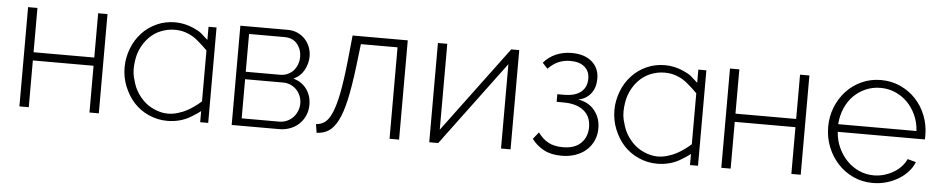

<svg xmlns="http://www.w3.org/2000/svg" viewBox="-36 -760 4906 1002"><g transform="rotate(5 2417.0 -259.5)"><path d="M128 -288H446V-520H495V0H446V-245H128V0H79V-520H128Z M1026 -500H1068V0H1026V-58Q1011 -46 980 -27Q951 -9 921 -1Q889 8 854 8Q803 8 756 -13Q711 -33 678 -69Q647 -103 627 -152Q608 -199 608 -252Q608 -301 627 -351Q644 -396 678 -433Q709 -467 755 -488Q799 -508 851 -508Q900 -508 948 -487Q977 -474 990 -463Q1022 -435 1026 -431ZM953 -57Q990 -77 1026 -109V-376Q1003 -400 969 -428Q949 -444 926 -454Q892 -469 856 -469Q854 -469 852 -469Q814 -469 778 -454Q744 -440 718 -413Q692 -386 676 -350Q661 -317 657 -270Q656 -259 656 -248Q656 -223 661 -204Q671 -166 678 -151Q694 -116 721 -88Q747 -61 782 -46Q819 -30 852 -30Q854 -30 856 -30Q880 -30 906 -38Q933 -46 953 -57Z M1440 -520Q1468 -520 1491 -509.5Q1514 -499 1530.5 -481.5Q1547 -464 1556 -440.5Q1565 -417 1565 -392Q1565 -355 1546.5 -320.5Q1528 -286 1491 -269Q1535 -257 1560.5 -222.5Q1586 -188 1586 -140Q1586 -110 1575 -84.5Q1564 -59 1544.5 -40Q1525 -21 1498 -10.5Q1471 0 1440 0H1191V-520ZM1420 -283Q1441 -283 1459 -291Q1477 -299 1489.5 -313Q1502 -327 1509 -345.5Q1516 -364 1516 -385Q1516 -424 1492.5 -452.5Q1469 -481 1426 -481H1240V-283ZM1436 -39Q1458 -39 1477 -47.5Q1496 -56 1509.5 -70.5Q1523 -85 1530.5 -104Q1538 -123 1538 -143Q1538 -163 1531 -181Q1524 -199 1511 -213Q1498 -227 1479.5 -235.5Q1461 -244 1439 -244H1240V-39Z M1629 -43Q1654 -44 1674.5 -58.5Q1695 -73 1711.5 -111Q1728 -149 1741 -214.5Q1754 -280 1765 -383L1779 -520H2068V0H2018V-479H1826L1812 -361Q1799 -255 1783.5 -185.5Q1768 -116 1747 -75Q1726 -34 1699 -16.5Q1672 1 1636 2Z M2275 -70 2610 -520H2652V0H2602V-442L2273 0H2226V-520H2275Z M2780 -465Q2807 -497 2845 -513Q2883 -529 2926 -529Q2994 -529 3032.5 -495.5Q3071 -462 3071 -407Q3071 -360 3047 -329Q3023 -298 2981 -290Q3035 -282 3067 -243Q3099 -204 3099 -149Q3099 -114 3086 -85Q3073 -56 3050 -35Q3027 -14 2993.5 -2Q2960 10 2920 10Q2865 10 2827 -10Q2789 -30 2763 -65L2792 -101Q2816 -68 2846.5 -51.5Q2877 -35 2922 -35Q2985 -35 3017.5 -67.5Q3050 -100 3050 -151Q3050 -207 3012 -237.5Q2974 -268 2905 -268H2870V-308H2905Q2962 -308 2993 -332.5Q3024 -357 3024 -403Q3024 -442 2997.5 -464.5Q2971 -487 2923 -487Q2890 -487 2861.5 -475Q2833 -463 2807 -436Z M3592 -500H3634V0H3592V-58Q3577 -46 3546 -27Q3517 -9 3487 -1Q3455 8 3420 8Q3369 8 3322 -13Q3277 -33 3244 -69Q3213 -103 3193 -152Q3174 -199 3174 -252Q3174 -301 3193 -351Q3210 -396 3244 -433Q3275 -467 3321 -488Q3365 -508 3417 -508Q3466 -508 3514 -487Q3543 -474 3556 -463Q3588 -435 3592 -431ZM3519 -57Q3556 -77 3592 -109V-376Q3569 -400 3535 -428Q3515 -444 3492 -454Q3458 -469 3422 -469Q3420 -469 3418 -469Q3380 -469 3344 -454Q3310 -440 3284 -413Q3258 -386 3242 -350Q3227 -317 3223 -270Q3222 -259 3222 -248Q3222 -223 3227 -204Q3237 -166 3244 -151Q3260 -116 3287 -88Q3313 -61 3348 -46Q3385 -30 3418 -30Q3420 -30 3422 -30Q3446 -30 3472 -38Q3499 -46 3519 -57Z M3805 -288H4123V-520H4172V0H4123V-245H3805V0H3756V-520H3805Z M4550 10Q4495 10 4448 -11.5Q4401 -33 4366.5 -70.5Q4332 -108 4312.5 -157Q4293 -206 4293 -262Q4293 -317 4312.5 -365.5Q4332 -414 4366 -450.5Q4400 -487 4446.5 -508Q4493 -529 4547 -529Q4602 -529 4649 -507.5Q4696 -486 4730 -449.5Q4764 -413 4783 -364.5Q4802 -316 4802 -262Q4802 -257 4802 -249.5Q4802 -242 4801 -240H4345Q4348 -195 4366 -156.5Q4384 -118 4411.5 -90Q4439 -62 4475 -46Q4511 -30 4552 -30Q4579 -30 4605 -37.5Q4631 -45 4653.5 -58Q4676 -71 4693.5 -89.5Q4711 -108 4721 -130L4765 -118Q4754 -90 4732.5 -66.5Q4711 -43 4682.5 -26Q4654 -9 4620 0.5Q4586 10 4550 10ZM4754 -280Q4751 -326 4733.5 -364Q4716 -402 4688.5 -429.5Q4661 -457 4625 -472.5Q4589 -488 4548 -488Q4507 -488 4471 -472.5Q4435 -457 4407.5 -429.5Q4380 -402 4363.5 -363.5Q4347 -325 4344 -280Z"/></g></svg>

Font: Oxford Sans
Style: Regular
Weight: 300
Designer: Matt McInerney, Pablo Impallari, Rodrigo Fuenzalida
Foundry: Matt McInerney, Pablo Impallari, Rodrigo Fuenzalida
Version: Version 3.000g; ttfautohint (v1.5) -l 8 -r 28 -G 28 -x 14 -D